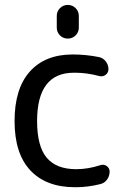

<svg xmlns="http://www.w3.org/2000/svg" viewBox="-20 -782 533 791"><path d="M213.9 -668V-716.8Q213.9 -735.4 227.1 -748.5Q240.2 -761.7 259.3 -761.7Q278.3 -761.7 291.5 -748.5Q304.7 -735.4 304.7 -716.8V-668Q304.7 -649.4 291.5 -636.2Q278.3 -623 259.3 -623Q240.2 -623 227.1 -636.2Q213.9 -649.4 213.9 -668ZM132.8 -283.2Q132.8 -179.7 172.4 -132.3Q211.9 -85 293.9 -85Q342.8 -85 393.6 -101.6Q407.2 -106.4 419.4 -98.1Q431.6 -89.8 431.6 -75.2Q431.6 -56.6 420.9 -42Q410.2 -27.3 392.6 -23.4Q341.8 -10.7 293.9 -10.7Q292 -10.7 289.1 -10.7Q169.9 -10.7 105 -80.1Q40 -149.4 40 -283.2Q40 -417 103 -487.3Q166 -557.6 279.3 -557.6Q334 -557.6 387.7 -546.9Q405.3 -543 416 -528.8Q426.8 -514.6 426.8 -497.1Q426.8 -482.4 415 -473.6Q403.3 -464.8 388.7 -468.8Q337.9 -482.4 289.1 -482.4Q287.1 -482.4 284.2 -482.4Q132.8 -482.4 132.8 -283.2Z"/></svg>

Font: Gen Jyuu Gothic P Regular
Style: Regular
Weight: 400
Designer: [Source Han Sans]
Ryoko NISHIZUKA  (kana & ideographs); Paul D. Hunt (Latin, Greek & Cyrillic); Wenlong ZHANG  (bopomofo
Version: Version 1.002.20150607